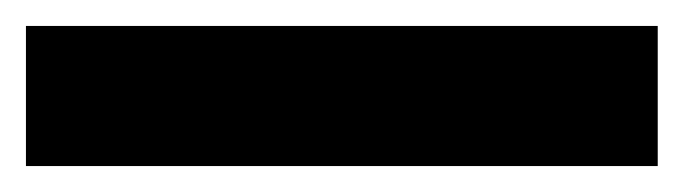

<svg xmlns="http://www.w3.org/2000/svg" viewBox="-22 -888 527 148"><path d="M485 -760H-2V-868H485Z"/></svg>

Font: Noto Sans Hebrew ExtraCondensed ExtraBold
Style: Regular
Weight: 800
Width: 2
Designer: Monotype Design Team
Foundry: Monotype Imaging Inc.
Version: Version 2.004; ttfautohint (v1.8.4.7-5d5b)